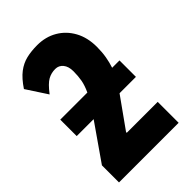

<svg xmlns="http://www.w3.org/2000/svg" viewBox="-226 -855 947 947"><g transform="rotate(-45 247.5 -382.0)"><path d="M219.2 -764.2Q277.8 -764.2 323.5 -737.5Q369.1 -710.9 395.5 -662.8Q421.9 -614.7 421.9 -549.8Q421.9 -513.2 416.5 -482.2Q411.1 -451.2 401.9 -423.8H453.1V-309.1H338.9L226.1 -150.9V-146H441.9V0H25.9V-119.1L158.2 -309.1H40V-423.8H229Q244.6 -457 249.8 -485.1Q254.9 -513.2 254.9 -546.9Q254.9 -580.1 239.3 -599.1Q223.6 -618.2 199.2 -618.2Q170.9 -618.2 147.5 -605.2Q124 -592.3 90.8 -548.8L20 -657.2Q49.8 -702.1 79.8 -725.1Q109.9 -748 143.8 -756.1Q177.7 -764.2 219.2 -764.2Z"/></g></svg>

Font: Open Sans Condensed ExtraBold
Style: Regular
Weight: 800
Width: 3
Designer: Monotype Design Team
Foundry: Monotype Imaging Inc.
Version: Version 3.000; ttfautohint (v1.8.4)